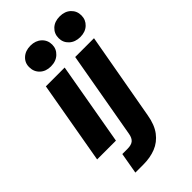

<svg xmlns="http://www.w3.org/2000/svg" viewBox="-278 -799 1083 1083"><g transform="rotate(-45 263.5 -257.5)"><path d="M15 0 102 -496H252L165 0ZM202 -555Q162 -555 137 -578.5Q112 -602 112 -638Q111 -673 136.5 -696.5Q162 -720 203 -720Q243 -720 268.5 -696.5Q294 -673 294 -637Q294 -603 268.5 -579Q243 -555 202 -555ZM115 205 137 79H178Q209 79 224 66.5Q239 54 244 26L336 -496H486L393 25Q382 91 352 130.5Q322 170 278 187.5Q234 205 179 205ZM437 -555Q396 -555 370.5 -578.5Q345 -602 345 -637Q345 -673 370 -696.5Q395 -720 436 -720Q477 -720 502 -696.5Q527 -673 527 -637Q527 -602 502 -578.5Q477 -555 437 -555Z"/></g></svg>

Font: DM Sans 36pt Black
Style: Italic
Weight: 900
Italic angle: -10°
Designer: Colophon Foundry, Jonny Pinhorn
Foundry: Colophon Foundry
Version: Version 4.004;gftools[0.9.30]